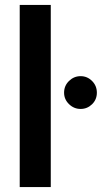

<svg xmlns="http://www.w3.org/2000/svg" viewBox="-20 -759 423 779"><path d="M60 -739H186V0H60ZM240 -383Q240 -411 260 -430.5Q280 -450 307 -450Q334 -450 353.5 -430.5Q373 -411 373 -383Q373 -355 353.5 -336Q334 -317 307 -317Q280 -317 260 -336.5Q240 -356 240 -383Z"/></svg>

Font: Prompt Medium
Style: Regular
Weight: 500
Designer: Katatrad Team
Foundry: CadsonDemak
Version: Version 1.001